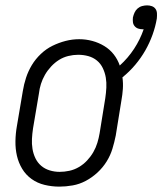

<svg xmlns="http://www.w3.org/2000/svg" viewBox="-20 -687 605 715"><path d="M201 8Q173 8 146 1.5Q119 -5 97.5 -20.5Q76 -36 62.5 -58.5Q49 -81 43 -107Q37 -133 37.5 -161.5Q38 -190 43 -218L65 -348Q69 -373 77 -397.5Q85 -422 98.5 -444.5Q112 -467 132 -486Q152 -505 175.5 -516.5Q199 -528 224 -534.5Q249 -541 275 -541Q300 -541 324 -534.5Q348 -528 368.5 -515.5Q389 -503 403.5 -484.5Q418 -466 426 -443Q457 -471 479.5 -505.5Q502 -540 515 -578Q514 -578 513 -578Q512 -578 511 -578Q503 -578 495 -580.5Q487 -583 481.5 -589.5Q476 -596 475 -604.5Q474 -613 475 -622Q477 -631 481 -640Q485 -649 492.5 -655.5Q500 -662 509.5 -664.5Q519 -667 528 -667Q537 -667 545.5 -664Q554 -661 559 -654Q564 -647 564.5 -637.5Q565 -628 564 -618Q559 -588 548 -557.5Q537 -527 521 -499Q505 -471 483.5 -445.5Q462 -420 436 -399Q439 -377 437.5 -355.5Q436 -334 432 -312L411 -182Q406 -157 398.5 -132.5Q391 -108 377 -85.5Q363 -63 343 -44.5Q323 -26 299.5 -13.5Q276 -1 250.5 3.5Q225 8 201 8ZM202 -47Q220 -47 238.5 -51Q257 -55 274 -65Q291 -75 304.5 -89.5Q318 -104 327.5 -120.5Q337 -137 342.5 -155Q348 -173 351 -191L372 -321Q375 -341 376 -360.5Q377 -380 374 -398Q371 -416 363 -433Q355 -450 341 -461.5Q327 -473 309 -478Q291 -483 271 -483Q253 -483 234.5 -478.5Q216 -474 200 -464Q184 -454 170.5 -439.5Q157 -425 147.5 -408.5Q138 -392 132.5 -374.5Q127 -357 125 -339L103 -209Q100 -189 99 -170Q98 -151 101 -132.5Q104 -114 112 -97.5Q120 -81 133.5 -69.5Q147 -58 165 -52.5Q183 -47 202 -47Z"/></svg>

Font: Iosevka Slab Light
Style: Italic
Weight: 300
Italic angle: -9°
Monospace: yes
Designer: Belleve Invis
Foundry: Belleve Invis
Version: Version 11.1.1; ttfautohint (v1.8.3)